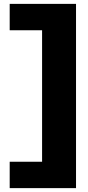

<svg xmlns="http://www.w3.org/2000/svg" viewBox="-20 -760 456 990"><path d="M30 74H197V-604H30V-740H372V210H30Z"/></svg>

Font: Georama Extended ExtraBold
Style: Regular
Weight: 800
Width: 7
Designer: Jean-Baptiste Levee
Foundry: Production Type
Version: Version 1.000